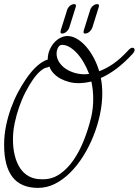

<svg xmlns="http://www.w3.org/2000/svg" viewBox="-20 -893 674 933"><path d="M220 -570Q212 -565 208 -565Q194 -563 176 -547.5Q158 -532 140 -506Q122 -480 104.5 -446.5Q87 -413 73.5 -374.5Q60 -336 51.5 -295.5Q43 -255 43 -215Q43 -172 52 -136.5Q61 -101 78 -75.5Q95 -50 121 -36Q147 -22 181 -22H182H191Q234 -22 271 -47.5Q308 -73 337 -115Q366 -157 387.5 -211Q409 -265 423 -323Q433 -366 433 -413Q433 -455 424 -497Q408 -493 392.5 -491Q377 -489 360 -489Q337 -489 314.5 -495Q292 -501 273 -511.5Q254 -522 240 -537Q226 -552 220 -570ZM107 -510Q159 -586 212 -604Q212 -629 221 -650Q230 -671 243.5 -686Q257 -701 274 -709.5Q291 -718 307 -718Q331 -718 354.5 -704Q378 -690 398.5 -666.5Q419 -643 435.5 -612Q452 -581 462 -547Q534 -573 601 -646Q614 -661 623 -661Q634 -661 634 -650Q634 -642 624 -631Q548 -548 470 -514Q477 -479 477 -439Q477 -389 465.5 -335.5Q454 -282 433.5 -231Q413 -180 384.5 -134.5Q356 -89 321.5 -54.5Q287 -20 247.5 0Q208 20 165 20Q81 20 40.5 -33Q0 -86 0 -189Q0 -237 9.5 -282.5Q19 -328 34 -369Q49 -410 68 -445.5Q87 -481 107 -510ZM413 -534Q402 -563 387 -589Q372 -615 354.5 -634Q337 -653 318.5 -664Q300 -675 282 -675Q269 -675 262 -661.5Q255 -648 255 -632Q255 -612 266 -593.5Q277 -575 295.5 -561.5Q314 -548 339 -540Q364 -532 392 -532Q396 -532 401 -532.5Q406 -533 413 -534ZM418 -844Q421 -855 431 -864Q441 -873 453 -873Q461 -873 461 -865Q461 -863 460.5 -862Q460 -861 460 -859L429 -760Q425 -748 415 -739Q405 -730 393 -730Q386 -730 386 -737Q386 -742 387 -745ZM306 -844Q309 -855 319 -864Q329 -873 341 -873Q349 -873 349 -865Q349 -863 348.5 -862Q348 -861 348 -859L317 -760Q313 -748 303 -739Q293 -730 281 -730Q274 -730 274 -737Q274 -742 275 -745Z"/></svg>

Font: Discipuli Britannica
Style: Regular
Weight: 400
Designer: Peter Wiegel
Foundry: Peter Wiegel
Version: Version 0.001 2009